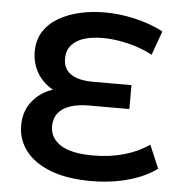

<svg xmlns="http://www.w3.org/2000/svg" viewBox="-52 -757 750 816"><g transform="rotate(5 323.0 -349.5)"><path d="M366 10Q264 10 193.5 -17Q123 -44 86.5 -91.5Q50 -139 50 -199Q50 -255 77.5 -294.5Q105 -334 151 -355Q161 -359 171 -363Q167 -365 164 -367Q124 -391 102 -430.5Q80 -470 80 -517Q80 -567 103 -603Q126 -639 166 -662.5Q206 -686 256.5 -697.5Q307 -709 363 -709Q428 -709 493.5 -693.5Q559 -678 613 -650L576 -547Q547 -563 511 -575Q475 -587 436.5 -593.5Q398 -600 362 -600Q320 -600 286 -590Q252 -580 231.5 -557.5Q211 -535 211 -498Q211 -455 243.5 -433Q276 -411 337 -411H502V-309H330Q285 -309 251 -298Q217 -287 199 -264Q181 -241 181 -208Q181 -158 226 -128.5Q271 -99 365 -99Q437 -99 498 -116.5Q559 -134 604 -166L646 -67Q598 -31 525 -10.5Q452 10 366 10Z"/></g></svg>

Font: Montserrat Thin SemiBold
Style: Regular
Weight: 600
Version: Version 9.000